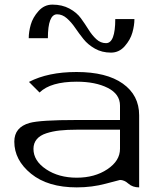

<svg xmlns="http://www.w3.org/2000/svg" viewBox="-20 -812 706 832"><path d="M562.5 -729.5Q562.5 -702.1 553.7 -670.9Q544.9 -639.6 520.5 -611.8Q496.1 -584 460.9 -584Q421.9 -584 391.6 -601.1Q361.3 -618.2 341.8 -642.6Q322.3 -667 305.7 -691.4Q289.1 -715.8 269.5 -732.9Q250 -750 227.5 -750Q187.5 -750 187.5 -646.5H104.5Q104.5 -673.8 113.3 -705.1Q122.1 -736.3 147 -764.2Q171.9 -792 207 -792Q249 -792 280.8 -774.9Q312.5 -757.8 330.6 -732.9Q348.6 -708 363.8 -683.6Q378.9 -659.2 397.5 -642.1Q416 -625 439.5 -625Q479.5 -625 479.5 -729.5ZM583 0Q554.7 0 536.6 -16.1Q518.6 -32.2 500 -32.2Q498 -32.2 438.5 -16.1Q378.9 0 312.5 0Q187.5 0 114.7 -59.1Q42 -118.2 42 -198.2Q42 -260.7 108.4 -279.3Q154.3 -292 312.5 -292H500V-354.5Q500 -404.3 446.8 -431.2Q393.6 -458 312.5 -458Q199.2 -458 151.4 -411.1L105.5 -457Q188.5 -500 311.5 -500Q441.4 -500 512.2 -449.7Q583 -399.4 583 -312.5ZM500 -250H312.5Q270.5 -250 239.3 -246.6Q208 -243.2 180.7 -234.4Q153.3 -225.6 139.2 -208.5Q125 -191.4 125 -167Q125 -115.2 179.7 -78.6Q234.4 -42 312.5 -42Q390.6 -42 445.3 -78.6Q500 -115.2 500 -167Z"/></svg>

Font: okolaks
Style: Regular
Weight: 500
Version: Version 000.6.0